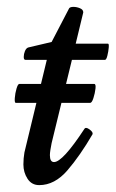

<svg xmlns="http://www.w3.org/2000/svg" viewBox="-20 -525 336 558"><path d="M94 13Q72 13 60 -5.5Q48 -24 48 -47Q48 -65 51 -82L116 -351H54Q49 -351 49 -359.5Q49 -368 52.5 -376.5Q56 -385 62 -387L130 -403L181 -501Q184 -505 193.5 -505Q203 -505 212.5 -501Q222 -497 222 -489L200 -398H294Q297 -398 296 -386.5Q295 -375 292 -363Q289 -351 285 -351H189L130 -109Q128 -99 126.5 -89.5Q125 -80 125 -74Q125 -54 137 -54Q162 -54 225 -150Q229 -157 240 -149Q251 -141 249 -135Q213 -73 176 -30Q139 13 94 13ZM26 -226Q22 -226 23 -240Q24 -254 28 -267.5Q32 -281 36 -281H254Q259 -281 257.5 -267.5Q256 -254 251.5 -240Q247 -226 242 -226Z"/></svg>

Font: Junicode Two Beta Condensed Medium
Style: Italic
Weight: 500
Width: 3
Italic angle: -9°
Version: Version 1.053; ttfautohint (v1.8.4)